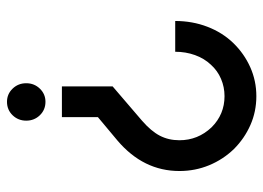

<svg xmlns="http://www.w3.org/2000/svg" viewBox="-122 -626 753 549"><g transform="rotate(90 254.5 -351.5)"><path d="M315 -255V-152H227V-297L325 -381Q355 -407 368 -432Q381 -457 381 -488Q381 -541 344 -580Q307 -617 255 -617Q229 -617 205.5 -607Q182 -597 165 -578Q147 -559 137.5 -532.5Q128 -506 128 -476H40Q40 -525 56.5 -568Q73 -611 103 -642Q133 -673 172 -690.5Q211 -708 255 -708Q299 -708 337.5 -691Q376 -674 406 -644Q436 -613 452.5 -573Q469 -533 469 -488Q469 -385 382 -311ZM218 -50Q218 -73 233.5 -89Q249 -105 271 -105Q294 -105 309.5 -89Q325 -73 325 -50Q325 -27 309.5 -11Q294 5 271 5Q249 5 233.5 -11Q218 -27 218 -50Z"/></g></svg>

Font: Sulphur Point
Style: Bold
Weight: 700
Designer: Noponies / Dale Sattler
Foundry: Noponies
Version: Version 1.000; ttfautohint (v1.8)